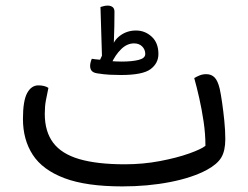

<svg xmlns="http://www.w3.org/2000/svg" viewBox="-20 -650 887 686"><path d="M417 16Q288 16 210 -13.5Q132 -43 97 -97Q62 -151 62 -225Q62 -290 77 -317.5Q92 -345 117 -345Q129 -345 138 -342.5Q147 -340 153 -336Q148 -312 144 -291.5Q140 -271 140 -243Q140 -180 170 -140Q200 -100 263.5 -81.5Q327 -63 426 -63Q491 -63 551.5 -74.5Q612 -86 655.5 -101.5Q699 -117 714 -129Q714 -172 707.5 -215.5Q701 -259 692 -299Q683 -339 674 -371Q682 -376 693 -380.5Q704 -385 717 -385Q735 -385 746.5 -373.5Q758 -362 765 -333Q769 -315 773.5 -284Q778 -253 781.5 -218Q785 -183 785 -153Q785 -111 770.5 -87Q756 -63 719 -43Q667 -15 587.5 0.5Q508 16 417 16ZM357 -435 367 -432Q384 -431 395.5 -430.5Q407 -430 414 -430Q452 -430 475.5 -436Q499 -442 499 -457Q499 -473 488 -484Q477 -495 459 -495Q434 -495 413 -474.5Q392 -454 378 -423L333 -427L349 -461L379 -476Q385 -505 409.5 -523Q434 -541 466 -541Q498 -541 522 -519Q546 -497 546 -457Q546 -424 518 -403Q490 -382 412 -382Q393 -382 372.5 -383Q352 -384 327 -388Q314 -390 308 -396.5Q302 -403 302 -415Q302 -420 303.5 -426.5Q305 -433 308 -440Q320 -438 333.5 -437Q347 -436 357 -435ZM365 -630Q375 -630 382 -625Q389 -620 389 -608Q389 -582 388.5 -556.5Q388 -531 387 -506.5Q386 -482 385 -458L345 -428L339 -625Q346 -627 352 -628.5Q358 -630 365 -630Z"/></svg>

Font: Baloo Bhaijaan 2
Style: Regular
Weight: 400
Designer: Sanskriti Dholi, Noopur Datye and Ek Type
Foundry: Ek Type
Version: Version 1.701